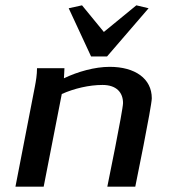

<svg xmlns="http://www.w3.org/2000/svg" viewBox="-20 -701 648 721"><path d="M38 0H144L212 -348C259 -369 315 -382 365 -382C418 -382 442 -353 442 -314C442 -288 383 0 383 0H488C488 0 550 -303 550 -332C550 -406 487 -450 392 -450C336 -450 272 -432 220 -407C220 -415 222 -431 222 -445H119C119 -420 115 -397 111 -376ZM238 -670 322 -489H382L538 -670L492 -681L370 -581L288 -681Z"/></svg>

Font: KpSans
Style: BoldItalic
Weight: 700
Italic angle: -11°
Version: Version 0.66